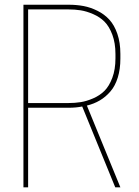

<svg xmlns="http://www.w3.org/2000/svg" viewBox="-20 -800 593 820"><path d="M100.1 -339.8V0H80.1V-779.8H272.9Q307.1 -779.8 336.9 -774.2Q366.7 -768.6 396.2 -753.9Q425.8 -739.3 447 -716.1Q468.3 -692.9 481.2 -655.5Q494.1 -618.2 494.1 -569.8V-549.8Q494.1 -504.4 482.9 -468.5Q471.7 -432.6 451.4 -409.2Q431.2 -385.7 406.2 -371.1Q381.3 -356.4 351.1 -349.1L494.1 0H472.2L331.1 -345.2Q304.7 -339.8 272.9 -339.8ZM100.1 -359.9H272Q299.8 -359.9 324.7 -363.8Q349.6 -367.7 377.9 -379.9Q406.2 -392.1 426.3 -412.1Q446.3 -432.1 459.7 -467.8Q473.1 -503.4 473.1 -550.8V-568.8Q473.1 -616.2 459.7 -651.9Q446.3 -687.5 426.3 -707.5Q406.2 -727.5 377.9 -739.7Q349.6 -752 324.7 -755.9Q299.8 -759.8 272 -759.8H100.1Z"/></svg>

Font: Cooper Hewitt
Style: Thin
Weight: 701
Designer: Village Type and Design LLC
Foundry: Cooper Hewitt Smithsonian Design Museum
Version: 1.000